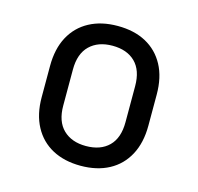

<svg xmlns="http://www.w3.org/2000/svg" viewBox="-88 -650 775 751"><g transform="rotate(15 300.0 -275.0)"><path d="M300 8Q234 8 185.5 -18Q137 -44 110.5 -93.5Q84 -143 84 -212V-338Q84 -408 110.5 -457Q137 -506 185.5 -532Q234 -558 300 -558Q367 -558 415 -532Q463 -506 489.5 -457Q516 -408 516 -338V-212Q516 -143 489.5 -93.5Q463 -44 414.5 -18Q366 8 300 8ZM300 -72Q359 -72 392.5 -105Q426 -138 426 -202V-348Q426 -412 392.5 -445Q359 -478 300 -478Q242 -478 208 -445Q174 -412 174 -348V-202Q174 -138 208 -105Q242 -72 300 -72Z"/></g></svg>

Font: Atlassian Mono
Style: Regular
Weight: 400
Monospace: yes
Designer: Philipp Nurullin, Konstantin Bulenkov
Foundry: Modifications by Atlassian Pty Ltd, manufactured by JetBrains
Version: Version 2.304